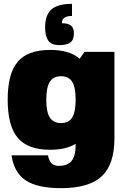

<svg xmlns="http://www.w3.org/2000/svg" viewBox="-20 -770 666 1000"><path d="M241 10Q125 10 72.5 -52Q20 -114 20 -251Q20 -387 72.5 -448.5Q125 -510 241 -510Q343 -510 395 -464L420 -500H576V-50Q576 86 510 148Q444 210 298 210Q175 210 114 169.5Q53 129 40 39H230Q239 94 286 94Q332 94 353 68Q374 42 374 -16V-21Q324 10 241 10ZM239.5 -158Q258 -129 298 -129Q338 -129 356 -158Q374 -187 374 -251Q374 -315 356 -344Q338 -373 298 -373Q258 -373 239.5 -344Q221 -315 221 -251Q221 -187 239.5 -158ZM290 -535Q247 -535 231 -559Q215 -583 215 -627Q215 -692 248 -721Q281 -750 355 -750V-687Q302 -687 302 -649Q335 -649 350 -636.5Q365 -624 365 -597Q365 -562 346 -548.5Q327 -535 290 -535Z"/></svg>

Font: Fivo Sans Black
Style: Regular
Weight: 900
Designer: Alexander Slobzheninov
Foundry: Alexander Slobzheninov
Version: 1.0